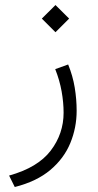

<svg xmlns="http://www.w3.org/2000/svg" viewBox="-20 -480 387 762"><path d="M146 -406.2 200.2 -460 254.4 -406.2 200.2 -352.1ZM250.5 -224.1Q269 -178.7 276.6 -132.3Q284.2 -85.9 284.2 -40.5Q284.2 26.9 259 87.9Q233.9 148.9 179.7 194.6Q125.5 240.2 38.6 262.2L16.1 216.8Q129.9 185.1 181.2 117.9Q232.4 50.8 232.4 -32.7Q232.4 -73.2 224.6 -117.2Q216.8 -161.1 199.2 -205.6Z"/></svg>

Font: Vazir Thin FD
Style: Thin-FD
Weight: 100
Designer: Saber Rastikerdar
Foundry: Saber Rastikerdar
Version: Version 30.0.0